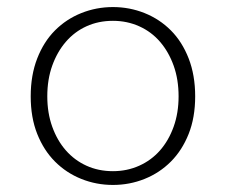

<svg xmlns="http://www.w3.org/2000/svg" viewBox="-20 -512 640 544"><path d="M300 12Q253 12 210.5 -5Q168 -22 136 -54Q104 -86 85.5 -132.5Q67 -179 67 -239Q67 -299 85.5 -346.5Q104 -394 136 -426Q168 -458 210.5 -475Q253 -492 300 -492Q347 -492 389.5 -475Q432 -458 464 -426Q496 -394 514.5 -346.5Q533 -299 533 -239Q533 -179 514.5 -132.5Q496 -86 464 -54Q432 -22 389.5 -5Q347 12 300 12ZM300 -27Q340 -27 374.5 -42.5Q409 -58 433.5 -86Q458 -114 472 -153Q486 -192 486 -239Q486 -287 472 -326Q458 -365 433.5 -393.5Q409 -422 374.5 -437.5Q340 -453 300 -453Q259 -453 225 -437.5Q191 -422 166.5 -393.5Q142 -365 128 -326Q114 -287 114 -239Q114 -192 128 -153Q142 -114 166.5 -86Q191 -58 225 -42.5Q259 -27 300 -27Z"/></svg>

Font: Source Code Pro Light
Style: Regular
Weight: 300
Monospace: yes
Designer: Paul D. Hunt, Teo Tuominen
Foundry: Adobe Systems Incorporated
Version: Version 2.030;PS 1.000;hotconv 16.6.51;makeotf.lib2.5.65220